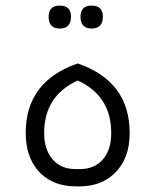

<svg xmlns="http://www.w3.org/2000/svg" viewBox="-20 -667 552 687"><path d="M194 -565Q154 -565 154 -607Q154 -647 194 -647Q234 -647 234 -607Q234 -565 194 -565ZM308 -565Q268 -565 268 -607Q268 -647 308 -647Q348 -647 348 -607Q348 -565 308 -565ZM253 0Q164 0 114 -59Q72 -110 72 -191Q72 -376 258 -440Q444 -376 444 -191Q444 -98 389 -46Q341 0 263 0ZM250 -62H266Q318 -62 348 -96.5Q378 -131 378 -191Q378 -324 258 -379Q138 -324 138 -191Q138 -132 168 -97Q198 -62 250 -62Z"/></svg>

Font: Space Grotesk
Style: Regular
Weight: 400
Designer: Florian Karsten
Foundry: Florian Karsten
Version: Version 2.000